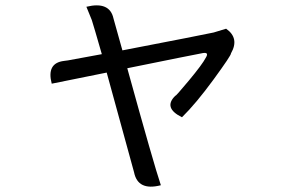

<svg xmlns="http://www.w3.org/2000/svg" viewBox="-20 -616 1040 709"><path d="M299 -591Q385 -612 399 -548Q410 -509 432 -430Q733 -488 769 -496L815 -510Q865 -475 833 -419Q834 -412 769 -323Q704 -234 652 -183Q581 -218 628 -263Q627 -258 677 -318Q727 -378 740 -403Q753 -424 729 -420Q691 -413 450 -364Q548 -9 574 68Q489 90 475 20Q466 -11 374 -348L171 -307Q151 -383 216 -391L231 -393Q301 -406 356 -416Q327 -517 319 -542L299 -591Z"/></svg>

Font: Swei Toothpaste CJK TC
Style: Regular
Weight: 400
Version: Version 1.0